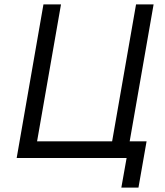

<svg xmlns="http://www.w3.org/2000/svg" viewBox="-20 -720 751 875"><path d="M648 -76H571L680 -700H600L491 -76H149L258 -700H178L56 0H557L533 135H611Z"/></svg>

Font: Fixel Display 20240404
Style: Italic
Weight: 400
Italic angle: -10°
Designer: AlfaBravo + MacPaw
Foundry: Kyrylo Tkachov, Marchela Mozhyna, Serhii Makarenko, Maria Weinstein, Zakhar Kryvoshyya
Version: Version 1.211;Glyphs 3.2 (3225)